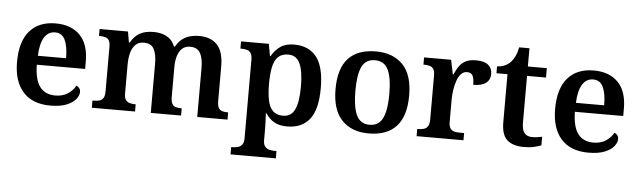

<svg xmlns="http://www.w3.org/2000/svg" viewBox="-53 -864 4324 1301"><g transform="rotate(5 2109.5 -213.5)"><path d="M300 10Q178 10 114 -62Q50 -134 50 -265Q50 -405 112.5 -476.5Q175 -548 289 -548Q394 -548 454 -487.5Q514 -427 514 -308V-258H185Q187 -155 223 -108Q259 -61 328 -61Q379 -61 413.5 -84.5Q448 -108 465 -140Q476 -136 484.5 -125.5Q493 -115 493 -99Q493 -75 473 -50Q453 -25 410.5 -7.5Q368 10 300 10ZM379 -319Q379 -397 358.5 -442Q338 -487 290 -487Q243 -487 216.5 -444Q190 -401 187 -319Z M582 0V-49H591Q614 -49 630.5 -54Q647 -59 656 -74Q665 -89 665 -119V-423Q665 -451 656 -465.5Q647 -480 630.5 -484.5Q614 -489 592 -489H588V-536H781L794 -462H799Q825 -508 862 -528Q899 -548 955 -548Q989 -548 1017.5 -539Q1046 -530 1067 -511.5Q1088 -493 1100 -462H1107Q1132 -508 1171.5 -528Q1211 -548 1265 -548Q1344 -548 1387.5 -502Q1431 -456 1431 -354V-121Q1431 -90 1439.5 -74.5Q1448 -59 1463.5 -54Q1479 -49 1501 -49H1505V0H1299V-334Q1299 -399 1279 -434.5Q1259 -470 1210 -470Q1176 -470 1155 -450Q1134 -430 1124.5 -397Q1115 -364 1115 -325V-121Q1115 -90 1123.5 -74.5Q1132 -59 1147.5 -54Q1163 -49 1185 -49H1189V0H983V-334Q983 -399 964 -434.5Q945 -470 895 -470Q859 -470 837.5 -448Q816 -426 807 -390.5Q798 -355 798 -313V-115Q798 -87 807.5 -73Q817 -59 834 -54Q851 -49 873 -49H876V0Z M1546 233V183H1556Q1574 183 1591 178.5Q1608 174 1619.5 159.5Q1631 145 1631 116V-417Q1631 -448 1621.5 -462.5Q1612 -477 1596 -482Q1580 -487 1560 -487H1550V-536H1739L1754 -454H1758Q1781 -495 1817 -520.5Q1853 -546 1911 -546Q2011 -546 2063.5 -479Q2116 -412 2116 -267Q2116 -122 2063.5 -55.5Q2011 11 1910 11Q1856 11 1821.5 -9.5Q1787 -30 1765 -65H1760Q1762 -37 1763 -6.5Q1764 24 1764 47V118Q1764 146 1775.5 160Q1787 174 1804 178.5Q1821 183 1838 183H1854V233ZM1877 -59Q1933 -59 1957 -111Q1981 -163 1981 -267Q1981 -369 1957 -422Q1933 -475 1878 -475Q1834 -475 1809 -451.5Q1784 -428 1774 -381.5Q1764 -335 1764 -267Q1764 -198 1774 -152Q1784 -106 1809 -82.5Q1834 -59 1877 -59Z M2465 10Q2349 10 2282.5 -59.5Q2216 -129 2216 -270Q2216 -410 2279.5 -479Q2343 -548 2468 -548Q2584 -548 2650.5 -479Q2717 -410 2717 -270Q2717 -129 2653 -59.5Q2589 10 2465 10ZM2467 -49Q2509 -49 2534.5 -74Q2560 -99 2571 -148.5Q2582 -198 2582 -270Q2582 -379 2555.5 -433.5Q2529 -488 2466 -488Q2402 -488 2376.5 -433.5Q2351 -379 2351 -270Q2351 -161 2377 -105Q2403 -49 2467 -49Z M2791 0V-49H2795Q2818 -49 2835.5 -54Q2853 -59 2863 -74.5Q2873 -90 2873 -121V-419Q2873 -449 2863.5 -463.5Q2854 -478 2837 -482.5Q2820 -487 2798 -487H2795V-536H2979L2999 -439H3004Q3018 -473 3036 -497.5Q3054 -522 3080.5 -534.5Q3107 -547 3149 -547Q3205 -547 3231.5 -524.5Q3258 -502 3258 -464Q3258 -424 3229 -402Q3200 -380 3143 -380Q3143 -421 3133 -441.5Q3123 -462 3094 -462Q3070 -462 3053 -443.5Q3036 -425 3026 -395.5Q3016 -366 3011 -333Q3006 -300 3006 -271V-116Q3006 -87 3015.5 -72.5Q3025 -58 3042 -53.5Q3059 -49 3079 -49H3110V0Z M3522 10Q3446 10 3407 -25Q3368 -60 3368 -147V-472H3293V-519Q3321 -519 3345 -530Q3369 -541 3385 -558Q3400 -574 3412 -599Q3424 -624 3431 -660H3501V-536H3630V-472H3501V-153Q3501 -106 3518.5 -84Q3536 -62 3571 -62Q3589 -62 3606 -64.5Q3623 -67 3639 -70V-12Q3624 -5 3592.5 2.5Q3561 10 3522 10Z M3960 10Q3838 10 3774 -62Q3710 -134 3710 -265Q3710 -405 3772.5 -476.5Q3835 -548 3949 -548Q4054 -548 4114 -487.5Q4174 -427 4174 -308V-258H3845Q3847 -155 3883 -108Q3919 -61 3988 -61Q4039 -61 4073.5 -84.5Q4108 -108 4125 -140Q4136 -136 4144.5 -125.5Q4153 -115 4153 -99Q4153 -75 4133 -50Q4113 -25 4070.5 -7.5Q4028 10 3960 10ZM4039 -319Q4039 -397 4018.5 -442Q3998 -487 3950 -487Q3903 -487 3876.5 -444Q3850 -401 3847 -319Z"/></g></svg>

Font: Noto Rashi Hebrew SemiBold
Style: Regular
Weight: 600
Version: Version 1.006